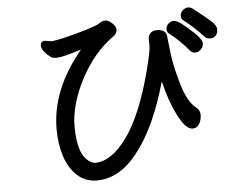

<svg xmlns="http://www.w3.org/2000/svg" viewBox="-53 -809 1106 890"><g transform="rotate(-5 500.0 -364.0)"><path d="M875 -737Q933 -692 956 -671Q979 -650 979 -632Q979 -614 969 -603.5Q959 -593 943.5 -593Q928 -593 917 -604Q873 -652 827 -687Q816 -695 816 -709Q816 -723 827.5 -734Q839 -745 852.5 -745Q866 -745 875 -737ZM342 -594Q252 -566 230 -566Q208 -566 201 -571Q158 -603 158 -629Q158 -638 163.5 -643.5Q169 -649 174 -649H179L212 -644Q257 -650 341.5 -674Q426 -698 437.5 -708Q449 -718 464.5 -718Q480 -718 497 -702.5Q514 -687 514 -671Q514 -655 497 -642Q403 -576 342 -459Q281 -342 281 -241Q281 -104 341 -72Q354 -65 360 -65Q438 -65 511 -166.5Q584 -268 636 -467Q660 -559 660 -586L659 -612Q659 -631 669.5 -642Q680 -653 699.5 -653Q719 -653 731 -645.5Q743 -638 745 -619.5Q747 -601 754 -541Q761 -481 785 -398.5Q809 -316 844 -285Q868 -268 868 -244.5Q868 -221 857 -202.5Q846 -184 826 -184Q792 -184 755 -260Q725 -319 702 -414Q643 -204 552 -90Q469 17 362 17Q310 17 272.5 -17Q235 -51 216 -108Q197 -165 197 -236Q197 -420 342 -594ZM888 -540Q881 -534 867 -534Q853 -534 842 -548Q799 -599 756 -631Q745 -639 745 -653Q745 -667 756 -678Q767 -689 780.5 -689Q794 -689 816 -673Q838 -657 872.5 -624.5Q907 -592 907 -573Q907 -554 888 -540Z"/></g></svg>

Font: LXGW ZhenKai
Style: Regular
Weight: 400
Designer: LXGW / Fontworks Inc.
Foundry: LXGW / Fontworks Inc.
Version: Version 0.800;June 8, 2025